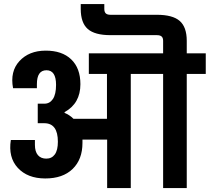

<svg xmlns="http://www.w3.org/2000/svg" viewBox="-20 -950 1060 970"><path d="M923.5 -576.5V0H804.1V-576.5H640.7V0H521.3V-244.6H396.6V-227.6Q396.6 -144.7 346.9 -96.4Q297.1 -48.2 208.1 -48.4Q119 -48.7 69.9 -101.9Q20.9 -155.1 34.8 -242.8H156.4V-218.1Q156.4 -184.2 171.4 -166.4Q186.4 -148.6 213.9 -148.6Q241.5 -148.6 257 -169.9Q272.4 -191.1 272.4 -234.1Q272.4 -327.5 203.7 -327.5H170.7V-426.2H204.6Q231.5 -426.2 247.4 -450Q263.2 -473.9 263.2 -521.3Q263.2 -595.1 214.8 -595.1Q166.4 -595.1 166.4 -524.8V-504.3H46Q30 -589.1 78.2 -641.4Q126.4 -693.7 209.8 -694.2Q293.2 -694.6 339.7 -650.1Q386.2 -605.6 386.2 -524.8Q386.2 -427.5 306.3 -383.6V-379.7Q331.9 -369.2 351.4 -349.7H520.4V-576.5H428.8V-680.7H804.1V-743.7Q804.1 -758.9 796.5 -765.6Q788.9 -772.4 772.4 -772.4H538.2Q458.7 -772.4 423.3 -803.6Q387.9 -834.9 387.9 -904.9V-929.6H507V-904.9Q507 -889.7 514.3 -882.5Q521.7 -875.3 538.2 -875.3H772.4Q852.3 -875.3 887.9 -844.3Q923.5 -813.2 923.5 -743.7V-680.7H1019.5V-576.5Z"/></svg>

Font: Puralecka Narrow
Style: Bold
Weight: 700
Designer: Hector Gatti, Marcela Romero, Pablo Cosgaya and Nicolas Silva
Version: Version 1.004;PS 001.004;hotconv 1.0.70;makeotf.lib2.5.58329